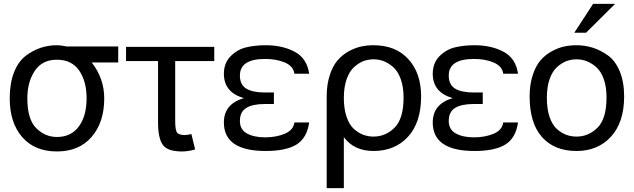

<svg xmlns="http://www.w3.org/2000/svg" viewBox="-20 -764 3248 984"><path d="M120.1 -259.8Q120.1 -152.8 165.5 -107.4Q210.9 -62 272 -62Q344.7 -62 384.3 -116.2Q423.8 -170.4 423.8 -259.8Q423.8 -346.7 386.2 -401.9Q347.7 -458 272 -458Q196.3 -458 158.2 -400.9Q120.1 -343.8 120.1 -259.8ZM29.8 -259.8Q29.8 -337.4 51.8 -393.1Q73.7 -448.7 111.3 -477.5Q147.9 -505.4 188.5 -519Q228 -532.2 272 -532.2Q291.5 -532.2 321.8 -525.9H585.9V-443.8H450.2Q514.2 -361.3 514.2 -259.8Q514.2 -137.2 449.7 -62.5Q385.3 12.2 272 12.2Q157.2 12.2 93.3 -62Q29.8 -135.7 29.8 -259.8Z M912.1 12.2Q838.4 12.2 814.5 -21.5Q790 -55.7 790 -136.2V-451.2H626V-523.9H1078.1V-451.2H877.9V-144Q877.9 -100.1 886.2 -86.4Q895 -71.8 927.7 -71.8Q940.4 -71.8 960.9 -77.1L980 2Q944.8 12.2 912.1 12.2Z M1564.5 -136.2Q1553.2 -56.2 1499 -22.9Q1445.3 9.8 1341.8 9.8Q1127.4 9.8 1127.4 -136.2Q1127.4 -231 1229.5 -261.2Q1127.4 -290.5 1127.4 -386.2Q1127.4 -440.4 1161.6 -475.6Q1195.3 -509.8 1240.2 -521Q1286.1 -532.2 1341.8 -532.2Q1428.7 -532.2 1491.7 -498Q1553.2 -464.8 1564.5 -386.2H1488.8Q1483.4 -424.8 1440.4 -443.4Q1396.5 -461.9 1338.9 -461.9Q1209.5 -461.9 1209.5 -377Q1209.5 -330.1 1241.7 -310.1Q1274.4 -290 1337.9 -290H1383.8V-231H1337.9Q1274.9 -231 1242.2 -210.9Q1209.5 -190.9 1209.5 -144Q1209.5 -100.1 1245.6 -80.1Q1281.7 -60.1 1338.9 -60.1Q1395 -60.1 1439.5 -78.6Q1483.4 -97.2 1488.8 -136.2Z M1894 -64Q1956.5 -64 2002.4 -109.9Q2048.3 -155.8 2048.3 -264.2Q2048.3 -318.8 2033.2 -360.4Q2018.6 -399.9 1993.7 -421.4Q1968.8 -442.4 1944.8 -451.2Q1920.4 -460 1894 -460Q1867.7 -460 1843.8 -451.2Q1819.8 -442.4 1795.4 -420.9Q1771.5 -399.9 1756.8 -358.9Q1742.2 -317.9 1742.2 -262.2Q1742.2 -206.5 1756.3 -165Q1770 -124.5 1793.9 -103Q1816.9 -82.5 1841.8 -73.2Q1867.2 -64 1894 -64ZM1654.3 -270Q1654.3 -330.1 1669.9 -378.4Q1685.5 -426.3 1709.5 -454.1Q1734.4 -482.9 1766.1 -500.5Q1798.8 -518.6 1830.1 -525.4Q1861.8 -532.2 1894 -532.2Q2008.3 -532.2 2073.2 -460.4Q2138.2 -389.2 2138.2 -270Q2138.2 -136.2 2070.8 -63Q2003.9 9.8 1894 9.8Q1794.9 9.8 1742.2 -61V200.2H1654.3Z M2634.8 -136.2Q2623.5 -56.2 2569.3 -22.9Q2515.6 9.8 2412.1 9.8Q2197.8 9.8 2197.8 -136.2Q2197.8 -231 2299.8 -261.2Q2197.8 -290.5 2197.8 -386.2Q2197.8 -440.4 2231.9 -475.6Q2265.6 -509.8 2310.5 -521Q2356.4 -532.2 2412.1 -532.2Q2499 -532.2 2562 -498Q2623.5 -464.8 2634.8 -386.2H2559.1Q2553.7 -424.8 2510.7 -443.4Q2466.8 -461.9 2409.2 -461.9Q2279.8 -461.9 2279.8 -377Q2279.8 -330.1 2312 -310.1Q2344.7 -290 2408.2 -290H2454.1V-231H2408.2Q2345.2 -231 2312.5 -210.9Q2279.8 -190.9 2279.8 -144Q2279.8 -100.1 2315.9 -80.1Q2352.1 -60.1 2409.2 -60.1Q2465.3 -60.1 2509.8 -78.6Q2553.7 -97.2 2559.1 -136.2Z M3019.5 -744.1H3132.3L2983.4 -596.2H2923.3ZM2934.6 -64Q2996.6 -64 3042.5 -109.9Q3088.4 -155.8 3088.4 -264.2Q3088.4 -320.3 3073.7 -360.4Q3059.1 -399.9 3034.2 -421.4Q3009.8 -441.9 2984.9 -451.2Q2960.4 -460 2934.6 -460Q2908.7 -460 2884.3 -451.2Q2859.9 -442.4 2835.4 -420.9Q2811.5 -399.9 2796.9 -358.9Q2782.7 -319.3 2782.7 -262.2Q2782.7 -205.6 2796.4 -165Q2810.1 -124.5 2834 -103Q2856.9 -82.5 2881.8 -73.2Q2907.2 -64 2934.6 -64ZM2694.3 -270Q2694.3 -330.1 2710 -378.4Q2725.6 -426.3 2749.5 -454.1Q2773.9 -482.4 2806.6 -500.5Q2839.4 -518.6 2870.6 -525.4Q2902.3 -532.2 2934.6 -532.2Q2976.1 -532.2 3016.6 -520Q3054.7 -508.3 3094.2 -481Q3132.8 -454.1 3155.8 -399.4Q3178.7 -344.7 3178.7 -270Q3178.7 -136.7 3110.8 -63Q3043.9 9.8 2934.6 9.8Q2821.3 9.8 2757.8 -61.5Q2694.3 -132.8 2694.3 -270Z"/></svg>

Font: Miedinger*
Style: Book
Weight: 400
Version: Version 001.000